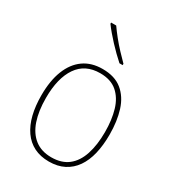

<svg xmlns="http://www.w3.org/2000/svg" viewBox="-187 -868 886 982"><g transform="rotate(30 256.0 -377.5)"><path d="M457 -264Q457 -202 445 -151.5Q433 -101 408 -65Q383 -29 345 -9.5Q307 10 256 10Q206 10 168 -9Q130 -28 104.5 -64.5Q79 -101 66.5 -151.5Q54 -202 54 -265Q54 -351 78 -412Q102 -473 147.5 -505.5Q193 -538 259 -538Q331 -538 374.5 -502.5Q418 -467 437.5 -405.5Q457 -344 457 -264ZM81 -265Q81 -188 100 -132Q119 -76 158 -45.5Q197 -15 256 -15Q316 -15 354.5 -45Q393 -75 411.5 -131.5Q430 -188 430 -264Q430 -336 413.5 -392Q397 -448 359.5 -480.5Q322 -513 259 -513Q171 -513 126 -447.5Q81 -382 81 -265ZM207 -765Q223 -742 245 -714.5Q267 -687 291.5 -661Q316 -635 337 -614V-606H318Q300 -622 280.5 -641Q261 -660 242.5 -680Q224 -700 207 -720Q190 -740 177 -758V-765Z"/></g></svg>

Font: Noto Sans Khmer SemiCondensed Thin
Style: Regular
Weight: 250
Width: 4
Designer: Danh Hong and the Monotype Design Team
Foundry: Monotype Imaging Inc.
Version: Version 2.004